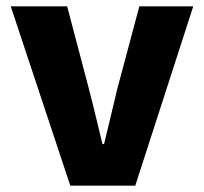

<svg xmlns="http://www.w3.org/2000/svg" viewBox="-20 -589 647 609"><path d="M203 0 14 -569H193L262 -307Q273 -265 283.5 -221Q294 -177 305 -132H310Q321 -177 331.5 -221Q342 -265 352 -307L422 -569H593L409 0Z"/></svg>

Font: Source Han Sans CN Heavy
Style: Regular
Weight: 900
Designer: Ryoko NISHIZUKA 西塚涼子 (kana, bopomofo & ideographs); Paul D. Hunt (Latin, Greek & Cyrillic); Sandoll Communications 산돌커뮤니
Foundry: Adobe
Version: Version 2.000;hotconv 1.0.107;makeotfexe 2.5.65593